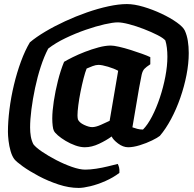

<svg xmlns="http://www.w3.org/2000/svg" viewBox="-20 -724 952 944"><path d="M367 200Q319 200 267.5 183Q216 166 170 141.5Q124 117 92 94Q60 71 50 58Q39 43 32 18.5Q25 -6 22 -32Q19 -58 19 -76Q19 -126 26.5 -186Q34 -246 48.5 -306.5Q63 -367 83 -421.5Q103 -476 127 -516Q158 -542 202.5 -568.5Q247 -595 300 -619.5Q353 -644 407.5 -663Q462 -682 513 -693Q564 -704 604 -704Q640 -704 685.5 -690.5Q731 -677 774.5 -656.5Q818 -636 849.5 -613.5Q881 -591 889 -573Q899 -551 903.5 -523Q908 -495 908 -463Q908 -412 897 -355.5Q886 -299 866.5 -243Q847 -187 821 -138.5Q795 -90 766 -56Q755 -47 727.5 -33.5Q700 -20 667.5 -10Q635 0 610 0Q585 0 560.5 -18.5Q536 -37 529 -53Q503 -34 467 -17Q431 0 397 0Q375 0 350 -9Q325 -18 302.5 -31.5Q280 -45 264.5 -58.5Q249 -72 245 -81Q241 -88 239 -105.5Q237 -123 237 -141Q237 -177 244.5 -226.5Q252 -276 265 -327.5Q278 -379 295 -420Q310 -429 337 -442.5Q364 -456 397.5 -469Q431 -482 464.5 -491Q498 -500 525 -500Q539 -500 565.5 -494Q592 -488 622 -478.5Q652 -469 678.5 -459.5Q705 -450 719 -443V-408Q699 -395 690 -385.5Q681 -376 676.5 -356.5Q672 -337 664 -292L631 -98Q642 -94 655 -90.5Q668 -87 683 -87Q706 -110 727.5 -151.5Q749 -193 766 -244Q783 -295 793 -347.5Q803 -400 803 -445Q803 -468 800.5 -488.5Q798 -509 793 -525Q783 -537 753.5 -552Q724 -567 686.5 -581.5Q649 -596 614.5 -605Q580 -614 559 -614Q536 -614 494 -604.5Q452 -595 401.5 -577.5Q351 -560 302 -536.5Q253 -513 217 -485Q197 -447 180.5 -396.5Q164 -346 152.5 -291.5Q141 -237 134.5 -186.5Q128 -136 128 -97Q128 -74 131.5 -53.5Q135 -33 144 -15Q156 1 187 22Q218 43 256.5 63Q295 83 333.5 96.5Q372 110 399 110Q423 110 452.5 105.5Q482 101 510.5 94Q539 87 559 82Q563 90 565.5 99.5Q568 109 567 126Q537 149 498.5 166Q460 183 424.5 191.5Q389 200 367 200ZM433 -99Q451 -99 476.5 -110.5Q502 -122 519 -130L561 -376Q541 -387 511 -396Q481 -405 464 -405Q451 -405 435.5 -399Q420 -393 406 -387Q399 -370 391 -339Q383 -308 376 -273Q369 -238 365 -206.5Q361 -175 361 -157Q361 -147 363 -137Q370 -121 393.5 -110Q417 -99 433 -99Z"/></svg>

Font: Texturina 72pt 72pt Black
Style: Italic
Weight: 900
Italic angle: -11°
Designer: Guillermo Torres Carreño
Foundry: Omnibus-Type
Version: Version 1.002; ttfautohint (v1.8.3)